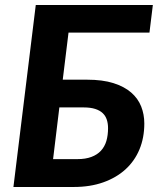

<svg xmlns="http://www.w3.org/2000/svg" viewBox="-20 -745 634 765"><path d="M575.5 -615H253L230 -427.5H327Q388.5 -427.5 432 -413.8Q475.5 -400 502.8 -376.2Q530 -352.5 542.5 -320.8Q555 -289 555 -253Q555 -196.5 535.8 -150Q516.5 -103.5 480 -70.2Q443.5 -37 391.5 -18.5Q339.5 0 274 0H33.5L122.5 -725H589ZM216.5 -317 191.5 -111H288.5Q321 -111 344.2 -119.8Q367.5 -128.5 382.2 -144.5Q397 -160.5 403.8 -183.2Q410.5 -206 410.5 -234.5Q410.5 -253 405.5 -268.2Q400.5 -283.5 389.2 -294.2Q378 -305 359.2 -311Q340.5 -317 313 -317Z"/></svg>

Font: Lato Heavy
Style: Italic
Weight: 800
Italic angle: -7°
Designer: Lukasz Dziedzic
Foundry: tyPoland Lukasz Dziedzic
Version: Version 2.007; 2014-02-27